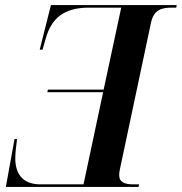

<svg xmlns="http://www.w3.org/2000/svg" viewBox="-20 -734 714 754"><path d="M3 0H524L526 -10H504C470 -10 448 -18 448 -47C448 -53 449 -61 451 -70L573 -645C584 -695 613 -704 655 -704H672L674 -714H180L136 -539H147L160 -584C182 -661 230 -704 329 -704H456L387 -382H168L166 -372H385L308 -10H139C66 -10 40 -55 40 -112C40 -133 44 -166 47 -188H37Z"/></svg>

Font: Noto Serif Display SemiCondensed SemiBold
Style: Italic
Weight: 600
Width: 4
Italic angle: -12°
Designer: Monotype Design Team
Foundry: Monotype Imaging Inc.
Version: Version 2.009